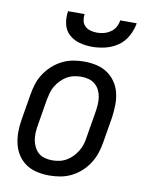

<svg xmlns="http://www.w3.org/2000/svg" viewBox="-84 -801 669 870"><g transform="rotate(10 250.0 -366.0)"><path d="M203 8Q174 8 146.5 2Q119 -4 96.5 -19Q74 -34 59 -56.5Q44 -79 37.5 -106Q31 -133 31 -161.5Q31 -190 36 -219L56 -339Q60 -364 68 -389Q76 -414 91 -436.5Q106 -459 126 -477Q146 -495 170 -507Q194 -519 219.5 -523.5Q245 -528 270 -528Q299 -528 326.5 -522Q354 -516 376.5 -501Q399 -486 414.5 -463.5Q430 -441 436.5 -414Q443 -387 442.5 -358.5Q442 -330 438 -301L418 -181Q414 -156 405.5 -131Q397 -106 382.5 -83.5Q368 -61 348 -43Q328 -25 304 -13Q280 -1 254 3.5Q228 8 203 8ZM204 -62Q221 -62 237.5 -65.5Q254 -69 269.5 -78Q285 -87 297.5 -100Q310 -113 319 -128Q328 -143 333 -159.5Q338 -176 340 -192L360 -312Q363 -330 364 -347.5Q365 -365 362.5 -381.5Q360 -398 352.5 -413Q345 -428 332.5 -438.5Q320 -449 303.5 -453.5Q287 -458 270 -458Q253 -458 236 -454.5Q219 -451 203.5 -442Q188 -433 175.5 -420Q163 -407 154 -392Q145 -377 140.5 -360.5Q136 -344 133 -328L113 -208Q110 -190 109 -172.5Q108 -155 111 -138.5Q114 -122 121.5 -107Q129 -92 141 -81.5Q153 -71 170 -66.5Q187 -62 204 -62ZM293 -600Q263 -600 235 -607.5Q207 -615 186.5 -633.5Q166 -652 159.5 -681Q153 -710 158 -740H234Q232 -724 235 -709.5Q238 -695 248.5 -685Q259 -675 273.5 -671Q288 -667 304 -667Q320 -667 335.5 -671Q351 -675 365.5 -685Q380 -695 388 -709.5Q396 -724 398 -740H474Q469 -710 453.5 -681Q438 -652 411.5 -633.5Q385 -615 354 -607.5Q323 -600 293 -600Z"/></g></svg>

Font: Iosevka Curly
Style: Italic
Weight: 400
Italic angle: -9°
Monospace: yes
Designer: Belleve Invis
Foundry: Belleve Invis
Version: Version 22.1.2; ttfautohint (v1.8.4)